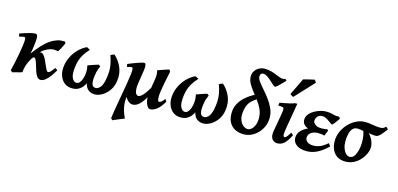

<svg xmlns="http://www.w3.org/2000/svg" viewBox="-83 -1315 4373 2111"><g transform="rotate(15 2103.5 -259.5)"><path d="M536.6 -439.5Q531.2 -426.8 522.5 -408.7Q513.7 -390.6 504.4 -373Q495.1 -355.5 487.5 -344Q480 -332.5 477.1 -333.5Q459.5 -338.9 437.3 -339.6Q415 -340.3 393.6 -334Q362.8 -325.7 330.1 -304.9Q297.4 -284.2 263.7 -242.2Q225.6 -195.8 196.3 -136.7Q167 -77.6 161.6 -9.8Q152.8 -5.9 129.4 0Q106 5.9 83 11.5Q60.1 17.1 51.8 20L32.7 1Q44.9 -44.9 56.4 -99.6Q67.9 -154.3 77.1 -207Q86.4 -259.8 91.8 -300Q97.2 -340.3 97.2 -357.4Q97.2 -379.9 92.5 -385Q87.9 -390.1 79.1 -390.1Q71.8 -390.1 59.3 -387Q46.9 -383.8 36.9 -380.6Q26.9 -377.4 26.9 -377.4L16.6 -411.1Q43.9 -421.9 77.4 -432.4Q110.8 -442.9 141.6 -450Q172.4 -457 191.4 -457Q205.1 -457 211.4 -446.8Q217.8 -436.5 217.8 -401.9Q217.8 -393.1 215.6 -371.1Q213.4 -349.1 210.2 -322.3Q207 -295.4 202.6 -270.5Q198.2 -245.6 193.4 -230Q244.1 -298.8 283.7 -340.1Q323.2 -381.3 353.3 -402.6Q383.3 -423.8 404.3 -432.9Q425.3 -441.9 439 -446.8Q461.4 -455.1 484.4 -456.1Q507.3 -457 525.4 -457Q528.8 -452.6 532 -447.5Q535.2 -442.4 536.6 -439.5ZM525.9 -127Q506.8 -93.8 482.4 -59.8Q458 -25.9 430.4 -2.9Q402.8 20 375 20Q350.6 20 334.2 -2.2Q317.9 -24.4 306.6 -57.4Q295.4 -90.3 286.1 -123.3Q276.9 -156.2 266.6 -178.5Q256.3 -200.7 242.2 -200.7Q233.9 -200.7 220.2 -180.7Q206.5 -160.6 192.6 -132.3Q178.7 -104 170.9 -79.1Q170.9 -79.1 161.6 -80.1Q152.3 -81.1 147.9 -89.8Q176.3 -152.3 200.7 -189Q225.1 -225.6 244.4 -243.7Q263.7 -261.7 278.1 -267.1Q292.5 -272.5 301.3 -272.5Q320.3 -272.5 335.9 -253.4Q351.6 -234.4 365 -206.3Q378.4 -178.2 389.9 -150.1Q401.4 -122.1 411.9 -103.3Q422.4 -84.5 432.1 -84.5Q447.8 -84.5 466.8 -106.4Q485.8 -128.4 499 -147.9Q505.9 -145.5 514.4 -139.6Q522.9 -133.8 525.9 -127Z M734.9 20Q682.1 20 645.3 -9Q608.4 -38.1 592.3 -87.9Q576.2 -137.7 585.4 -200.7Q592.8 -252.9 618.7 -303.5Q644.5 -354 685.1 -395.3Q725.6 -436.5 776.4 -460Q779.3 -457 795.2 -450.2Q811 -443.4 814 -439Q775.9 -397.9 754.2 -362.1Q732.4 -326.2 721.7 -290.8Q710.9 -255.4 706.1 -216.8Q694.8 -129.4 714.6 -90.1Q734.4 -50.8 763.7 -50.8Q784.2 -50.8 799.3 -67.6Q814.5 -84.5 824 -110.6Q833.5 -136.7 837.4 -165Q841.8 -200.2 839.1 -226.8Q836.4 -253.4 832.5 -267.6Q846.7 -272.5 870.8 -281Q895 -289.6 918 -297.1Q940.9 -304.7 951.7 -307.6Q958 -303.2 965.1 -297.9Q972.2 -292.5 972.2 -292.5Q972.2 -292.5 958.5 -259.8Q944.8 -227.1 939 -176.8Q934.6 -145 935.1 -116.2Q935.5 -87.4 946.8 -69.1Q958 -50.8 986.3 -50.8Q1005.9 -50.8 1030.3 -74.5Q1054.7 -98.1 1067.9 -157.2Q1078.6 -208 1080.8 -252.7Q1083 -297.4 1075 -343Q1066.9 -388.7 1047.4 -441.9Q1051.3 -445.8 1067.9 -451.9Q1084.5 -458 1088.9 -460Q1141.6 -415 1173.3 -344.5Q1205.1 -273.9 1192.9 -187Q1183.6 -121.1 1150.1 -75Q1116.7 -28.8 1073.7 -4.4Q1030.8 20 992.2 20Q949.2 20 918.7 -3.2Q888.2 -26.4 877.9 -76.2Q867.7 -53.7 849.4 -31.5Q831.1 -9.3 802.7 5.4Q774.4 20 734.9 20Z M1773.9 -105Q1730 -31.2 1691.2 -5.6Q1652.3 20 1624.5 20Q1605.5 20 1591.6 1.2Q1577.6 -17.6 1570.1 -46.6Q1562.5 -75.7 1562.5 -106.4Q1562.5 -131.8 1567.4 -167Q1572.3 -202.1 1578.6 -239Q1585 -275.9 1589.8 -307.1Q1594.7 -338.4 1594.7 -356.4Q1594.7 -372.1 1593 -388.2Q1591.3 -404.3 1586.4 -413.6Q1598.1 -418 1623.8 -427Q1649.4 -436 1675.5 -444.8Q1701.7 -453.6 1715.3 -457Q1719.2 -452.1 1723.4 -445.6Q1727.5 -439 1729 -434.6Q1724.6 -413.1 1716.3 -373.8Q1708 -334.5 1699.2 -289.1Q1690.4 -243.7 1684.6 -203.1Q1678.7 -162.6 1678.7 -138.7Q1678.7 -107.9 1684.1 -95.9Q1689.5 -84 1696.8 -84Q1706.1 -84 1720.9 -94.2Q1735.8 -104.5 1756.8 -133.8ZM1608.4 -276.9 1604.5 -182.1Q1562.5 -87.9 1517.1 -33.9Q1471.7 20 1424.3 20Q1392.1 20 1365.5 -6.8Q1338.9 -33.7 1323 -79.1Q1307.1 -124.5 1307.1 -180.2Q1307.1 -223.6 1315.2 -264.9Q1323.2 -306.2 1323.2 -341.8Q1323.2 -364.3 1317.6 -369.4Q1312 -374.5 1304.2 -374.5Q1297.9 -374.5 1286.9 -371.6Q1275.9 -368.7 1266.8 -365.7Q1257.8 -362.8 1257.8 -362.8L1251 -395.5Q1271.5 -404.8 1299.1 -415.5Q1326.7 -426.3 1353.5 -435.5Q1380.4 -444.8 1400.4 -450.9Q1420.4 -457 1426.8 -457Q1439.9 -457 1444.8 -447.8Q1449.7 -438.5 1449.7 -416Q1449.7 -394.5 1444.8 -361.1Q1439.9 -327.6 1433.8 -290.8Q1427.7 -253.9 1423.1 -221.4Q1418.5 -189 1418.5 -169.4Q1418.5 -128.9 1429.9 -108.2Q1441.4 -87.4 1459 -87.4Q1473.6 -87.4 1494.4 -103.8Q1515.1 -120.1 1543.2 -161.1Q1571.3 -202.1 1608.4 -276.9ZM1364.7 -215.8Q1358.9 -186.5 1355.2 -163.3Q1351.6 -140.1 1348.1 -114.3Q1344.7 -88.4 1338.9 -50.8Q1330.1 16.1 1340.1 67.1Q1350.1 118.2 1364.3 149.9Q1378.4 181.6 1381.8 190.4Q1374.5 193.4 1356.4 200.7Q1338.4 208 1316.9 217Q1295.4 226.1 1277.8 233.6Q1260.3 241.2 1254.4 244.1L1234.4 226.1Q1239.3 187 1248.3 133.1Q1257.3 79.1 1267.8 19.3Q1278.3 -40.5 1288.6 -99.1Q1298.8 -157.7 1307.1 -207.8Q1315.4 -257.8 1319.3 -291Q1319.3 -291 1330.8 -277.6Q1342.3 -264.2 1353.5 -246.3Q1364.7 -228.5 1364.7 -215.8Z M1969.7 20Q1917 20 1880.1 -9Q1843.3 -38.1 1827.1 -87.9Q1811 -137.7 1820.3 -200.7Q1827.6 -252.9 1853.5 -303.5Q1879.4 -354 1919.9 -395.3Q1960.4 -436.5 2011.2 -460Q2014.2 -457 2030 -450.2Q2045.9 -443.4 2048.8 -439Q2010.7 -397.9 1989 -362.1Q1967.3 -326.2 1956.5 -290.8Q1945.8 -255.4 1940.9 -216.8Q1929.7 -129.4 1949.5 -90.1Q1969.2 -50.8 1998.5 -50.8Q2019 -50.8 2034.2 -67.6Q2049.3 -84.5 2058.8 -110.6Q2068.4 -136.7 2072.3 -165Q2076.7 -200.2 2074 -226.8Q2071.3 -253.4 2067.4 -267.6Q2081.5 -272.5 2105.7 -281Q2129.9 -289.6 2152.8 -297.1Q2175.8 -304.7 2186.5 -307.6Q2192.9 -303.2 2200 -297.9Q2207 -292.5 2207 -292.5Q2207 -292.5 2193.4 -259.8Q2179.7 -227.1 2173.8 -176.8Q2169.4 -145 2169.9 -116.2Q2170.4 -87.4 2181.6 -69.1Q2192.9 -50.8 2221.2 -50.8Q2240.7 -50.8 2265.1 -74.5Q2289.6 -98.1 2302.7 -157.2Q2313.5 -208 2315.7 -252.7Q2317.9 -297.4 2309.8 -343Q2301.8 -388.7 2282.2 -441.9Q2286.1 -445.8 2302.7 -451.9Q2319.3 -458 2323.7 -460Q2376.5 -415 2408.2 -344.5Q2439.9 -273.9 2427.7 -187Q2418.5 -121.1 2385 -75Q2351.6 -28.8 2308.6 -4.4Q2265.6 20 2227.1 20Q2184.1 20 2153.6 -3.2Q2123 -26.4 2112.8 -76.2Q2102.5 -53.7 2084.2 -31.5Q2065.9 -9.3 2037.6 5.4Q2009.3 20 1969.7 20Z M2990.2 -669.9Q2970.2 -649.9 2948.7 -627.7Q2927.2 -605.5 2909.9 -590.1Q2892.6 -574.7 2884.3 -574.7Q2876 -574.7 2858.4 -590.6Q2840.8 -606.4 2818.1 -627.2Q2795.4 -647.9 2771 -664.1Q2746.6 -680.2 2724.6 -680.2Q2712.4 -680.2 2701.4 -671.1Q2690.4 -662.1 2690.4 -638.7Q2690.4 -614.7 2713.4 -583.5Q2736.3 -552.2 2770.3 -513.9Q2804.2 -475.6 2838.1 -430.4Q2872.1 -385.3 2895 -334.5Q2918 -283.7 2918 -227.5Q2918 -179.2 2899.9 -134.8Q2881.8 -90.3 2849.6 -55.4Q2817.4 -20.5 2775.4 -0.2Q2733.4 20 2685.5 20Q2629.9 20 2586.7 -2.4Q2543.5 -24.9 2519.8 -70.1Q2496.1 -115.2 2499.5 -182.6Q2502 -235.8 2525.6 -279.1Q2549.3 -322.3 2585.2 -356Q2621.1 -389.6 2662.1 -413.8Q2703.1 -438 2740.2 -453.1Q2744.6 -444.8 2751.7 -427.5Q2758.8 -410.2 2756.8 -404.3Q2692.9 -372.6 2658.2 -330.3Q2623.5 -288.1 2615.7 -209.5Q2610.4 -157.2 2625.2 -120.8Q2640.1 -84.5 2665 -65.4Q2689.9 -46.4 2713.9 -46.4Q2748.5 -46.4 2776.6 -86.9Q2804.7 -127.4 2804.7 -194.3Q2804.7 -248 2783.9 -293.9Q2763.2 -339.8 2732.4 -380.9Q2701.7 -421.9 2670.9 -460.4Q2640.1 -499 2619.4 -537.1Q2598.6 -575.2 2598.6 -615.2Q2598.6 -652.8 2617.7 -680.2Q2636.7 -707.5 2665.8 -722.2Q2694.8 -736.8 2724.6 -736.8Q2771 -736.8 2806.9 -725.8Q2842.8 -714.8 2871.8 -702.1Q2900.9 -689.5 2925.5 -683.3Q2950.2 -677.2 2973.1 -687.5Q2976.1 -685.5 2981.4 -681.2Q2986.8 -676.8 2990.2 -669.9Z M3214.8 -110.8Q3182.1 -43.5 3148.9 -11.7Q3115.7 20 3067.9 20Q3033.2 20 3009.8 -9Q2986.3 -38.1 2998 -104L3032.7 -302.2Q3039.1 -340.3 3038.6 -357.7Q3038.1 -375 3023.7 -379.6Q3009.3 -384.3 2973.6 -384.3L2979 -418Q2999.5 -421.4 3030.5 -427Q3061.5 -432.6 3092.8 -440.2Q3124 -447.8 3145.5 -457H3171.4L3121.6 -163.1Q3114.3 -118.7 3114 -98.9Q3113.8 -79.1 3117.9 -73.5Q3122.1 -67.9 3127.9 -66.4Q3137.2 -63.5 3151.4 -78.6Q3165.5 -93.8 3189.9 -133.8ZM3309.1 -733.9 3107.9 -518.1Q3089.4 -523.9 3070.8 -541.5L3162.6 -732.4Q3173.3 -735.8 3198.7 -742.2Q3224.1 -748.5 3250 -754.4Q3275.9 -760.3 3288.6 -762.7Z M3666 -418.5Q3644 -386.2 3624 -360.8Q3604 -335.4 3597.2 -335.4Q3592.3 -335.4 3579.8 -344.7Q3567.4 -354 3550 -366.2Q3532.7 -378.4 3513.2 -387.9Q3493.7 -397.5 3475.1 -397.5Q3438.5 -397.5 3419.4 -375.5Q3400.4 -353.5 3400.4 -323.2Q3400.4 -304.7 3425.3 -284.7Q3450.2 -264.6 3500 -264.6Q3515.6 -264.6 3533.7 -266.6Q3551.8 -268.6 3564 -271.5L3574.7 -257.8L3548.3 -195.8Q3533.2 -200.7 3512.5 -203.1Q3491.7 -205.6 3476.1 -205.6Q3429.2 -205.6 3397.5 -183.6Q3365.7 -161.6 3365.7 -123Q3365.7 -97.2 3389.4 -77.9Q3413.1 -58.6 3457 -58.6Q3495.1 -58.6 3531.2 -72.3Q3567.4 -85.9 3619.1 -128.9L3641.6 -97.2Q3585.9 -41.5 3526.4 -10.7Q3466.8 20 3405.8 20Q3326.7 20 3286.1 -11.5Q3245.6 -43 3245.6 -90.8Q3245.6 -137.7 3277.8 -172.1Q3310.1 -206.5 3355.5 -225.1Q3289.6 -250 3289.6 -307.1Q3289.6 -340.8 3310.5 -368.4Q3331.5 -396 3364.5 -415.8Q3397.5 -435.5 3433.8 -446.3Q3470.2 -457 3501 -457Q3535.2 -457 3558.1 -451.4Q3581.1 -445.8 3602.1 -441.2Q3623 -436.5 3650.4 -439Q3654.8 -437 3658.9 -430.2Q3663.1 -423.3 3666 -418.5Z M4206.5 -443.4Q4190.4 -422.4 4171.9 -398.2Q4153.3 -374 4133.3 -356.9Q4113.3 -339.8 4093.8 -339.8Q4081.1 -339.8 4058.1 -342Q4035.2 -344.2 4013.2 -349.6Q4053.2 -306.6 4068.8 -256.1Q4084.5 -205.6 4070.3 -161.1Q4064 -135.7 4046.1 -104.7Q4028.3 -73.7 3999.5 -45.2Q3970.7 -16.6 3931.6 1.7Q3892.6 20 3843.8 20Q3787.1 20 3749.5 -4.6Q3711.9 -29.3 3692.9 -72Q3673.8 -114.7 3673.8 -168Q3673.8 -223.1 3696.3 -274.9Q3718.8 -326.7 3757.3 -367.7Q3795.9 -408.7 3844.2 -432.9Q3892.6 -457 3944.3 -457Q3983.9 -457 4031.5 -448Q4079.1 -439 4117.2 -439Q4142.6 -439 4156.2 -447Q4169.9 -455.1 4182.6 -466.3ZM3956.5 -137.2Q3967.8 -180.7 3968.3 -225.8Q3968.8 -271 3962.6 -306.4Q3956.5 -341.8 3948.2 -356.9Q3932.1 -359.9 3910.4 -362.8Q3888.7 -365.7 3879.4 -365.2Q3846.7 -364.7 3826.7 -341.8Q3806.6 -318.8 3797.4 -280.5Q3788.1 -242.2 3788.1 -194.8Q3788.1 -151.4 3800.5 -116.9Q3813 -82.5 3833 -62.5Q3853 -42.5 3875.5 -42.5Q3908.2 -42.5 3927 -69.8Q3945.8 -97.2 3956.5 -137.2Z"/></g></svg>

Font: Gentium Plus
Style: Bold Italic
Weight: 700
Italic angle: -8°
Designer: Victor Gaultney, Annie Olsen, Iska Routamaa, Becca Hirsbrunner
Foundry: SIL International
Version: Version 6.101